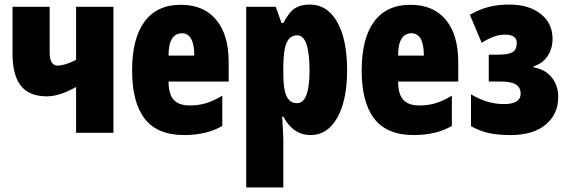

<svg xmlns="http://www.w3.org/2000/svg" viewBox="-20 -583 2501 843"><path d="M198 -353Q198 -295 233 -295Q264 -295 314 -320V-553H478V0H314V-201Q241 -160 186 -160Q109 -160 72 -206Q35 -252 35 -349V-553H198Z M984 -310V-225H720Q720 -170 742.5 -145Q765 -120 813 -120Q852 -120 885 -130Q918 -140 956 -163V-30Q887 10 789 10Q671 10 615.5 -61.5Q560 -133 560 -274Q560 -414 614.5 -488Q669 -562 774 -562Q874 -562 929 -496.5Q984 -431 984 -310ZM720 -339H833Q833 -437 778 -437Q751 -437 735.5 -413.5Q720 -390 720 -339Z M1504 -275Q1504 -143 1461 -66.5Q1418 10 1344 10Q1267 10 1224 -71H1219Q1224 12 1224 35V240H1061V-553H1191L1216 -482H1224Q1250 -531 1275.5 -547Q1301 -563 1340 -563Q1417 -563 1460.5 -486.5Q1504 -410 1504 -275ZM1224 -288V-256Q1224 -190 1238.5 -160Q1253 -130 1284 -130Q1339 -130 1339 -273Q1339 -428 1285 -428Q1253 -428 1238.5 -395.5Q1224 -363 1224 -288Z M1992 -310V-225H1728Q1728 -170 1750.5 -145Q1773 -120 1821 -120Q1860 -120 1893 -130Q1926 -140 1964 -163V-30Q1895 10 1797 10Q1679 10 1623.5 -61.5Q1568 -133 1568 -274Q1568 -414 1622.5 -488Q1677 -562 1782 -562Q1882 -562 1937 -496.5Q1992 -431 1992 -310ZM1728 -339H1841Q1841 -437 1786 -437Q1759 -437 1743.5 -413.5Q1728 -390 1728 -339Z M2406 -413Q2406 -369 2384 -336.5Q2362 -304 2323 -292V-287Q2373 -279 2402 -243.5Q2431 -208 2431 -157Q2431 -82 2376 -36Q2321 10 2221 10Q2168 10 2128 1.5Q2088 -7 2048 -29V-169Q2119 -126 2192 -126Q2266 -126 2266 -172Q2266 -198 2246 -211.5Q2226 -225 2177 -225H2126V-343H2167Q2212 -343 2230.5 -354Q2249 -365 2249 -395Q2249 -431 2196 -431Q2151 -431 2095 -395L2043 -518Q2089 -544 2129.5 -553.5Q2170 -563 2216 -563Q2302 -563 2354 -522Q2406 -481 2406 -413Z"/></svg>

Font: Noto Sans UI CondBlack
Style: Regular
Weight: 900
Width: 3
Designer: Monotype Design Team
Foundry: Monotype Imaging Inc.
Version: Version 1.001